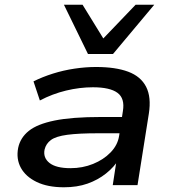

<svg xmlns="http://www.w3.org/2000/svg" viewBox="-20 -785 737 814"><path d="M251 9Q182 9 135.5 -13.5Q89 -36 68.5 -73.5Q48 -111 57 -158Q66 -201 102 -230Q138 -259 211.5 -274Q285 -289 408 -289H516L506 -220H396Q313 -220 265 -213.5Q217 -207 196 -191.5Q175 -176 169 -151Q162 -116 190 -94Q218 -72 279 -72Q330 -72 374.5 -90Q419 -108 449 -139Q479 -170 485 -209L501 -314Q510 -368 478 -391.5Q446 -415 374 -415Q318 -415 260 -401Q202 -387 149 -359L122 -440Q160 -459 204.5 -473Q249 -487 296 -494Q343 -501 387 -501Q470 -501 523.5 -481Q577 -461 599.5 -417Q622 -373 611 -303L563 0H458L475 -111H485Q464 -77 429.5 -49.5Q395 -22 351 -6.5Q307 9 251 9ZM353 -556 251 -765H330L418 -622L555 -765H634L459 -556Z"/></svg>

Font: Nunito Sans 10pt Expanded SemiBold
Style: Italic
Weight: 600
Width: 7
Italic angle: -9°
Designer: Vernon Adams
Foundry: Vernon Adams
Version: Version 3.101;gftools[0.9.27]